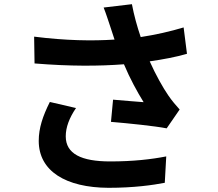

<svg xmlns="http://www.w3.org/2000/svg" viewBox="-20 -838 1040 917"><path d="M343 -322 218 -351C184 -283 165 -226 165 -165C165 -21 294 58 498 59C620 59 710 46 767 35L774 -91C703 -77 615 -67 506 -67C369 -67 294 -103 294 -187C294 -230 311 -275 343 -322ZM143 -663 145 -535C316 -521 453 -522 572 -531C600 -464 636 -398 666 -350C635 -352 569 -358 520 -362L510 -256C594 -249 720 -236 776 -225L838 -315C820 -335 801 -357 784 -382C759 -418 724 -480 695 -545C758 -554 822 -566 873 -581L857 -707C794 -688 724 -672 652 -661C635 -711 620 -765 610 -818L475 -802C488 -769 499 -733 507 -710L527 -649C421 -642 293 -644 143 -663Z"/></svg>

Font: Noto Sans CJK TC
Style: Bold
Weight: 700
Designer: Ryoko NISHIZUKA 西塚涼子 (kana, bopomofo & ideographs); Paul D. Hunt (Latin, Greek & Cyrillic); Sandoll Communications 산돌커뮤니
Foundry: Adobe
Version: Version 2.004;hotconv 1.0.118;makeotfexe 2.5.65603